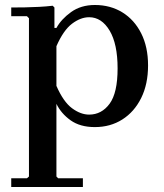

<svg xmlns="http://www.w3.org/2000/svg" viewBox="-20 -499 656 769"><path d="M360 -479Q422 -479 470 -449.5Q518 -420 545.5 -365.5Q573 -311 573 -237Q573 -162 545.5 -106.5Q518 -51 470 -20.5Q422 10 360 10Q301 10 263 -17Q225 -44 206 -83V208L213 215H312V250H25V215H88L96 208V-426L88 -434H25V-469Q51 -469 79.5 -469.5Q108 -470 136.5 -471.5Q165 -473 191 -476L198 -469V-387H206Q225 -422 264.5 -450.5Q304 -479 360 -479ZM337 -40Q387 -40 419 -83.5Q451 -127 451 -225Q451 -323 419 -376.5Q387 -430 337 -430Q303 -430 268.5 -404Q234 -378 206 -314V-155Q234 -91 268.5 -65.5Q303 -40 337 -40Z"/></svg>

Font: Brygada 1918 SemiBold
Style: Regular
Weight: 600
Designer: Mateusz Machalski | Borys Kosmynka | Przemek Hoffer
Foundry: NIEPODLEGLA 2018
Version: Version 3.006